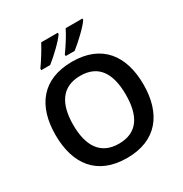

<svg xmlns="http://www.w3.org/2000/svg" viewBox="-211 -1099 1213 1271"><g transform="rotate(-30 395.0 -464.0)"><path d="M599 -928V-938H471C449 -893 407 -828 379 -790V-778H447C494 -814 578 -893 599 -928ZM411 -928V-938H284C260 -893 220 -828 192 -790V-778H260C307 -814 390 -893 411 -928ZM731 -358C731 -580 622 -725 396 -725C166 -725 59 -579 59 -359C59 -137 166 10 395 10C622 10 731 -137 731 -358ZM194 -358C194 -519 256 -617 396 -617C537 -617 596 -519 596 -358C596 -197 537 -99 395 -99C256 -99 194 -197 194 -358Z"/></g></svg>

Font: Noto Sans Bengali SemiBold
Style: Regular
Weight: 600
Designer: Jelle Bosma - Monotype Design Team
Foundry: Monotype Imaging Inc.
Version: Version 2.003